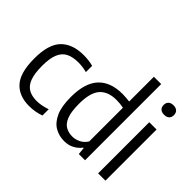

<svg xmlns="http://www.w3.org/2000/svg" viewBox="-151 -1119 1440 1440"><g transform="rotate(45 569.0 -399.0)"><path d="M267 9.5Q159 9.5 100.8 -55.8Q42.5 -121 42.5 -271Q42.5 -422 106.2 -486.5Q170 -551 288 -551Q313 -551 338.8 -548Q364.5 -545 388.5 -538.5V-472Q364 -478.5 340.8 -481.2Q317.5 -484 298 -484Q238.5 -484 199.8 -464.2Q161 -444.5 142 -398.5Q123 -352.5 123 -273Q123 -192 140.8 -144.8Q158.5 -97.5 193.5 -77.5Q228.5 -57.5 279.5 -57.5Q303 -57.5 329.5 -62.2Q356 -67 388.5 -78V-11.5Q329 9.5 267 9.5Z M639 9.5Q584.5 9.5 539.5 -16.2Q494.5 -42 467.5 -101.2Q440.5 -160.5 440.5 -260Q440.5 -408.5 506.5 -479.8Q572.5 -551 700 -551Q718.5 -551 738 -549.2Q757.5 -547.5 774 -545.5V-808H851.5V0H785.5L780 -57H774.5Q754 -28.5 719.2 -9.5Q684.5 9.5 639 9.5ZM657 -58Q690 -58 722 -73.8Q754 -89.5 774 -122.5V-479.5Q739 -487 697.5 -487Q610.5 -487 565.2 -436.8Q520 -386.5 520 -267.5Q520 -184 537.8 -138.8Q555.5 -93.5 586.5 -75.8Q617.5 -58 657 -58Z M990.5 0V-542.5H1068V0ZM1029.5 -660.5Q1003 -660.5 989 -673.8Q975 -687 975 -710.5Q975 -734 989 -747.5Q1003 -761 1029.5 -761Q1056 -761 1070 -747.5Q1084 -734 1084 -710.5Q1084 -687 1070 -673.8Q1056 -660.5 1029.5 -660.5Z"/></g></svg>

Font: Encode Sans SemiCondensed SemiCondensed
Style: Regular
Weight: 400
Width: 4
Designer: Multiple Designers
Foundry: Impallari Type
Version: Version 3.000; ttfautohint (v1.8.3) -l 8 -r 50 -G 200 -x 14 